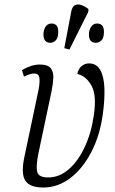

<svg xmlns="http://www.w3.org/2000/svg" viewBox="-20 -827 514 857"><path d="M173 10Q112 10 92.5 -21.5Q73 -53 89 -127L152 -426Q159 -464 155.5 -481.5Q152 -499 132 -499Q116 -499 87 -485L78 -514Q98 -526 118 -532.5Q138 -539 158 -539Q193 -539 206 -523Q219 -507 218 -481Q217 -455 211 -424L151 -140Q140 -85 146 -60Q152 -35 195 -35Q245 -35 287 -71.5Q329 -108 358.5 -171.5Q388 -235 399 -314Q412 -403 388 -445.5Q364 -488 325 -497Q330 -521 345 -532.5Q360 -544 377 -544Q411 -544 427.5 -514.5Q444 -485 446 -434Q448 -383 439 -318Q426 -222 387.5 -148Q349 -74 293.5 -32Q238 10 173 10ZM290 -606 267 -612 298 -775Q302 -798 315 -804Q328 -810 344.5 -804Q361 -798 375 -786L374 -774ZM408 -636Q377 -636 377 -673Q377 -694 387 -708Q397 -722 413 -722Q444 -722 444 -685Q444 -657 432.5 -646.5Q421 -636 408 -636ZM205 -636Q174 -636 174 -673Q174 -694 183.5 -708Q193 -722 210 -722Q240 -722 240 -685Q240 -657 228.5 -646.5Q217 -636 205 -636Z"/></svg>

Font: Noto Serif ExtraCondensed Light
Style: Italic
Weight: 300
Width: 2
Italic angle: -12°
Designer: Monotype Design Team
Foundry: Monotype Imaging Inc.
Version: Version 2.014; ttfautohint (v1.8.4.7-5d5b)